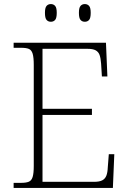

<svg xmlns="http://www.w3.org/2000/svg" viewBox="-20 -924 633 944"><path d="M47 0V-25H84Q108 -25 121.5 -30.5Q135 -36 140.5 -54Q146 -72 146 -108V-605Q146 -642 140.5 -660Q135 -678 122 -683.5Q109 -689 84 -689H47V-714H501L508 -548H481L477 -612Q475 -639 469.5 -654Q464 -669 450.5 -676.5Q437 -684 410 -684H189V-389H432V-359H189V-30H442Q469 -30 483 -37.5Q497 -45 503 -60.5Q509 -76 510 -102L515 -166H542L535 0ZM397 -817Q384 -817 376 -826Q368 -835 368 -861Q368 -886 376 -895Q384 -904 397 -904Q410 -904 418 -895Q426 -886 426 -861Q426 -835 418 -826Q410 -817 397 -817ZM230 -817Q217 -817 209 -826Q201 -835 201 -861Q201 -886 209 -895Q217 -904 230 -904Q243 -904 251 -895Q259 -886 259 -861Q259 -835 251 -826Q243 -817 230 -817Z"/></svg>

Font: Noto Serif Hebrew ExtraLight
Style: Regular
Weight: 250
Version: Version 2.003